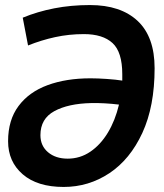

<svg xmlns="http://www.w3.org/2000/svg" viewBox="-20 -730 650 760"><path d="M232 10Q128 10 70 -40Q12 -90 12 -171Q12 -255 53.5 -310.5Q95 -366 168.5 -393Q242 -420 338 -420Q367 -420 403 -417.5Q439 -415 464 -411Q464 -423 464 -436Q464 -524 425.5 -559.5Q387 -595 312 -595Q253 -595 198 -583Q143 -571 91 -550L70 -660Q128 -684 194.5 -697Q261 -710 336 -710Q458 -710 525 -647Q592 -584 592 -460Q592 -309 543.5 -204Q495 -99 413 -44.5Q331 10 232 10ZM140 -195Q140 -153 170 -127.5Q200 -102 248 -102Q297 -102 337.5 -129.5Q378 -157 407 -205Q436 -253 451 -316Q393 -323 341 -322Q250 -320 195 -290Q140 -260 140 -195Z"/></svg>

Font: Georama SemiBold
Style: Italic
Weight: 600
Italic angle: -9°
Designer: Jean-Baptiste Levee
Foundry: Production Type
Version: Version 1.000